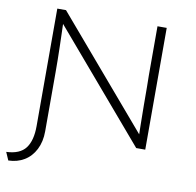

<svg xmlns="http://www.w3.org/2000/svg" viewBox="-94 -796 1107 1087"><g transform="rotate(10 459.5 -252.5)"><path d="M24 195 4 149Q82 146 115 102.5Q148 59 148 -24V-700H198L743 -62L729 -33Q728 -71 727 -128.5Q726 -186 725.5 -245.5Q725 -305 725 -352Q725 -399 724 -417V-700H777V0H725L180 -638L193 -669Q194 -652 195 -624Q196 -596 197 -561.5Q198 -527 199 -489.5Q200 -452 200.5 -414.5Q201 -377 201 -344V-4Q201 56 178 101Q155 146 115 170Q75 194 24 195Z"/></g></svg>

Font: Lexend Exa ExtraLight
Style: Regular
Weight: 250
Designer: Bonnie Shaver-Troup, Thomas Jockin
Foundry: Lexend
Version: Version 1.007